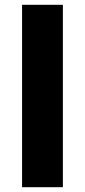

<svg xmlns="http://www.w3.org/2000/svg" viewBox="-20 -780 354 800"><path d="M242 0H72V-760H242Z"/></svg>

Font: Noto Kufi Arabic ExtraBold
Style: Regular
Weight: 800
Designer: Monotype Design Team, David Williams, Khaled Hosny
Foundry: Google LLC
Version: Version 2.109; ttfautohint (v1.8.4.7-5d5b)